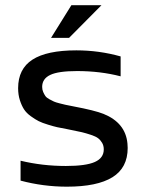

<svg xmlns="http://www.w3.org/2000/svg" viewBox="-20 -700 554 729"><path d="M248 -207Q243.2 -208 233.4 -210Q210 -214.4 197.5 -217Q185.1 -219.7 162.6 -226.6Q140.1 -233.4 127 -240Q113.8 -246.6 96.9 -258.8Q80.1 -271 71 -285.2Q62 -299.3 55.4 -319.8Q48.8 -340.3 48.8 -365.2Q48.8 -438.5 103.3 -473.6Q157.7 -508.8 270 -508.8Q356 -508.8 438 -485.8V-410.2Q360.8 -430.2 272.9 -430.2Q201.2 -430.2 170.7 -415.5Q140.1 -400.9 140.1 -370.1Q140.1 -359.4 144 -350.6Q147.9 -341.8 152.3 -335.4Q156.7 -329.1 167.5 -323.2Q178.2 -317.4 184.6 -314.5Q190.9 -311.5 206.3 -307.6Q221.7 -303.7 228.3 -302.2Q234.9 -300.8 252.4 -297.4Q257.3 -296.4 259.8 -295.9Q339.8 -280.8 373 -267.6Q456.5 -233.9 463.9 -155.3Q464.8 -147 464.8 -138.2Q464.8 -63 407 -27.1Q349.1 8.8 233.9 8.8Q144.5 8.8 58.1 -14.2V-89.8Q140.6 -69.8 230 -69.8Q306.2 -69.8 340.1 -85Q374 -100.1 374 -132.8Q374 -147 367.7 -157.7Q361.3 -168.5 352.3 -175.3Q343.3 -182.1 324.7 -188.2Q306.2 -194.3 291 -198Q275.9 -201.7 248 -207ZM173.8 -556.2 251 -680.2H365.2L242.2 -556.2Z"/></svg>

Font: LT Wave Text
Style: Regular
Weight: 400
Designer: Daniel Lyons
Version: Version 2.5 (Glyphs App)